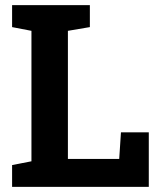

<svg xmlns="http://www.w3.org/2000/svg" viewBox="-20 -731 626 751"><path d="M562 -213.4V0H27.3V-85.4L103 -100.1V-610.4L27.3 -625V-710.9H331.5V-625L245.6 -610.4V-109.4H446.3L453.1 -213.4Z"/></svg>

Font: Hanuman
Style: Bold
Weight: 700
Designer: Danh Hong
Version: Version 8.002; ttfautohint (v1.8.3)